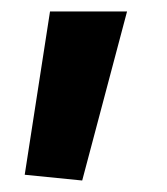

<svg xmlns="http://www.w3.org/2000/svg" viewBox="-20 -159 291 334"><path d="M23 145 67 -139H201L123 155Z"/></svg>

Font: Encode Sans Narrow
Style: SemiBold
Weight: 600
Designer: Pablo Impallari, Andres Torresi
Foundry: Pablo Impallari, Andres Torresi
Version: Version 1.000; ttfautohint (v1.00) -l 8 -r 50 -G 200 -x 14 -